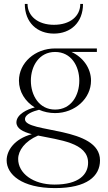

<svg xmlns="http://www.w3.org/2000/svg" viewBox="-20 -748 551 983"><path d="M262 -169C364 -169 446 -244 446 -335C446 -399 405 -455 346 -482H476V-500H263H262C159 -500 77 -426 77 -335C77 -278 109 -228 158 -198C120 -189 65 -163 64 -122C64 -90 97 -73 143 -61C53 -37 14 23 14 73C14 144 90 215 262 215C425 215 492 154 492 73C492 -102 109 -66 108 -137C107 -164 152 -179 180 -186C205 -175 233 -169 262 -169ZM262 -187C180 -187 138 -260 138 -335C138 -409 180 -482 262 -482C345 -482 386 -409 386 -335C386 -260 345 -187 262 -187ZM121 -728H107C107 -632 171 -576 256 -576C341 -576 405 -632 405 -728H391C391 -664 338 -621 256 -621C174 -621 121 -666 121 -728ZM73 66C73 23 107 -25 175 -54C283 -31 431 -18 431 85C431 145 384 197 259 197C149 197 73 139 73 66Z"/></svg>

Font: Sprat Condensed Light
Style: Regular
Weight: 300
Width: 3
Designer: Ethan Nakache
Foundry: Collletttivo
Version: Version 2.000;Glyphs 3.2 (3217)